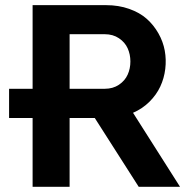

<svg xmlns="http://www.w3.org/2000/svg" viewBox="-20 -722 716 742"><path d="M15.1 -266.1V-378.9H106V-702.1H390.1Q438.5 -702.1 479.2 -687.7Q520 -673.3 547.1 -649.2Q574.2 -625 592.3 -593Q610.4 -561 616.7 -526.4Q623 -491.7 618.7 -455.6Q614.3 -419.4 599.4 -387.5Q584.5 -355.5 557.4 -328.6Q530.3 -301.8 494.1 -286.1L675.8 0H516.1L346.2 -266.1H249V0H106V-266.1ZM249 -378.9H384.8Q416.5 -378.9 439.7 -394.5Q462.9 -410.2 473.4 -433.6Q483.9 -457 483.9 -484.4Q483.9 -511.7 473.4 -535.2Q462.9 -558.6 439.7 -574.2Q416.5 -589.8 384.8 -589.8H249Z"/></svg>

Font: LT Superior
Style: Bold
Weight: 400
Designer: Daniel Lyons
Foundry: LyonsType
Version: Version 1.000